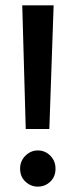

<svg xmlns="http://www.w3.org/2000/svg" viewBox="-20 -687 282 716"><path d="M63 -667H180L164 -206H76ZM55 -58Q55 -87 75 -106.5Q95 -126 121 -126Q148 -126 167.5 -106.5Q187 -87 187 -58Q187 -28 167.5 -9.5Q148 9 121 9Q95 9 75 -9.5Q55 -28 55 -58Z"/></svg>

Font: Mukta Mahee SemiBold
Style: Regular
Weight: 600
Designer: Shuchita Grover, Noopur Datye, Girish Dalvi, Yashodeep Gholap
Foundry: Ek Type
Version: Version 2.538;PS 1.000;hotconv 16.6.51;makeotf.lib2.5.65220;